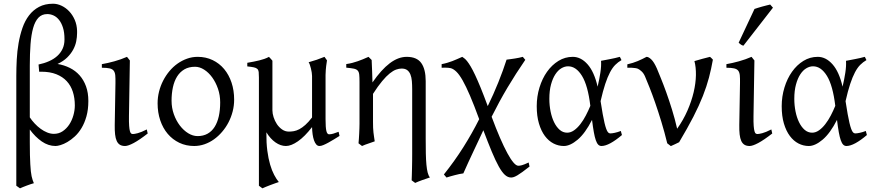

<svg xmlns="http://www.w3.org/2000/svg" viewBox="-20 -777 4745 1041"><path d="M141.6 -140.6Q153.3 -123 168.5 -106.9Q183.6 -90.8 200.7 -78.4Q217.8 -65.9 236.1 -58.6Q254.4 -51.3 272 -51.3Q298.8 -51.3 319.8 -65.4Q340.8 -79.6 355.5 -101.8Q370.1 -124 377.9 -151.6Q385.7 -179.2 385.7 -205.6Q385.7 -245.6 375 -279.1Q364.3 -312.5 342 -336.7Q319.8 -360.8 285.4 -374.5Q251 -388.2 204.1 -388.2H192.4L189 -427.2Q219.7 -433.6 245.6 -445.1Q271.5 -456.5 290 -473.1Q308.6 -489.7 319.1 -512Q329.6 -534.2 329.6 -562.5V-564.5Q329.6 -601.1 321.5 -626.7Q313.5 -652.3 300.3 -668.9Q287.1 -685.5 270.5 -693.1Q253.9 -700.7 236.3 -700.7Q207 -700.7 188.5 -681.2Q169.9 -661.6 159.7 -625.2Q149.4 -588.9 145.5 -537.4Q141.6 -485.8 141.6 -421.9ZM459 -229.5Q459 -182.6 448.7 -146.2Q438.5 -109.9 422.1 -82.8Q405.8 -55.7 385.5 -37.1Q365.2 -18.6 345.5 -7.1Q325.7 4.4 308.6 9.5Q291.5 14.6 281.2 14.6Q242.2 14.6 206.5 -10Q170.9 -34.7 141.6 -74.7V-4.4Q141.6 34.2 142.3 63.2Q143.1 92.3 144.3 114Q145.5 135.7 147.2 151.4Q148.9 167 151.4 178.7Q153.8 190.4 157 199.2Q160.2 208 163.6 216.3Q156.2 218.3 146 221.7Q135.7 225.1 125 229.2Q114.3 233.4 104.2 237.3Q94.2 241.2 88.4 244.1L68.4 230V-364.7Q68.4 -408.2 70.8 -454.1Q73.2 -500 80.8 -543.5Q88.4 -586.9 101.8 -625.7Q115.2 -664.6 137.5 -693.6Q159.7 -722.7 191.7 -739.7Q223.6 -756.8 267.6 -756.8Q291 -756.8 314 -745.8Q336.9 -734.9 355.2 -715.6Q373.5 -696.3 385.3 -669.2Q397 -642.1 397.9 -609.9V-597.7Q397.9 -576.2 393.3 -553Q388.7 -529.8 376.5 -507.3Q364.3 -484.9 343.8 -464.8Q323.2 -444.8 292 -430.2Q327.6 -424.3 358.4 -408.9Q389.2 -393.6 411.4 -368.7Q433.6 -343.8 446.3 -309.1Q459 -274.4 459 -229.5Z M780.8 -53.2Q735.8 -18.1 705.1 -1.7Q674.3 14.6 658.2 14.6Q641.1 14.6 630.1 7.8Q619.1 1 612.8 -12.9Q606.4 -26.9 604 -48.3Q601.6 -69.8 602.1 -99.1L606 -326.7Q606.4 -352.1 605 -368.2Q603.5 -384.3 596.4 -393.6Q589.4 -402.8 574.2 -406.2Q559.1 -409.7 532.2 -409.7V-429.2Q564 -434.6 600.1 -444.6Q636.2 -454.6 668.5 -468.8L684.1 -449.2L679.2 -147.9Q678.7 -114.3 680.2 -94.7Q681.6 -75.2 684.6 -65.2Q687.5 -55.2 691.7 -52.7Q695.8 -50.3 701.2 -50.3Q708.5 -50.3 726.8 -54.9Q745.1 -59.6 775.9 -75.2Z M1173.8 -222.2Q1173.8 -260.7 1161.9 -295.7Q1149.9 -330.6 1130.6 -357.2Q1111.3 -383.8 1086.9 -399.4Q1062.5 -415 1037.6 -415Q1003.9 -415 979.7 -400.9Q955.6 -386.7 940.2 -362.1Q924.8 -337.4 917.5 -303.7Q910.2 -270 910.2 -231Q910.2 -192.4 922.6 -157.5Q935.1 -122.6 955.3 -96.2Q975.6 -69.8 1000.7 -54.4Q1025.9 -39.1 1051.3 -39.1Q1082 -39.1 1105.2 -52Q1128.4 -64.9 1143.6 -88.9Q1158.7 -112.8 1166.3 -146.5Q1173.8 -180.2 1173.8 -222.2ZM1249.5 -236.8Q1249.5 -204.1 1241.5 -172.9Q1233.4 -141.6 1219 -113.8Q1204.6 -85.9 1184.3 -62.3Q1164.1 -38.6 1140.1 -21.5Q1116.2 -4.4 1088.9 5.1Q1061.5 14.6 1032.7 14.6Q988.8 14.6 952.1 -2.9Q915.5 -20.5 889.4 -51.3Q863.3 -82 848.9 -124.5Q834.5 -167 834.5 -216.8Q834.5 -249 842.3 -280.3Q850.1 -311.5 864.5 -339.6Q878.9 -367.7 898.7 -391.4Q918.5 -415 942.6 -432.1Q966.8 -449.2 994.4 -459Q1022 -468.8 1051.8 -468.8Q1096.2 -468.8 1132.8 -451.2Q1169.4 -433.6 1195.3 -402.6Q1221.2 -371.6 1235.4 -329.1Q1249.5 -286.6 1249.5 -236.8Z M1820.8 -40Q1806.2 -30.8 1790.5 -21.2Q1774.9 -11.7 1760.3 -3.7Q1745.6 4.4 1733.2 9.5Q1720.7 14.6 1712.4 14.6Q1702.1 14.6 1694.8 6.3Q1687.5 -2 1682.6 -15.9Q1677.7 -29.8 1675 -48.3Q1672.4 -66.9 1671.9 -87.9Q1632.3 -36.6 1595.5 -11Q1558.6 14.6 1530.3 14.6Q1501.5 14.6 1473.6 -4.9Q1445.8 -24.4 1424.3 -59.6V-56.6Q1423.8 -2.4 1429.4 40.3Q1435.1 83 1444.6 115.5Q1454.1 147.9 1466.6 171.4Q1479 194.8 1491.7 210Q1484.4 212.4 1471.9 216.8Q1459.5 221.2 1446 226.3Q1432.6 231.4 1420.7 236.3Q1408.7 241.2 1402.8 244.1L1383.8 230V-356.9Q1383.8 -376 1382.6 -386.7Q1381.3 -397.5 1375.2 -403.3Q1369.1 -409.2 1356.4 -411.9Q1343.8 -414.6 1320.8 -417V-436.5Q1339.8 -439.9 1355.7 -442.9Q1371.6 -445.8 1385.7 -449.5Q1399.9 -453.1 1412.8 -457.5Q1425.8 -461.9 1438.5 -468.8L1440.4 -466.3Q1442.9 -463.9 1445.8 -460.7Q1448.7 -457.5 1451.9 -453.9Q1455.1 -450.2 1457 -447.8V-178.7Q1457 -161.6 1463.4 -141.6Q1469.7 -121.6 1481.2 -104.2Q1492.7 -86.9 1509.3 -75.2Q1525.9 -63.5 1546.4 -63.5Q1559.6 -63.5 1573.5 -65.9Q1587.4 -68.4 1602.8 -76.4Q1618.2 -84.5 1635.3 -99.6Q1652.3 -114.7 1671.9 -140.1V-365.2Q1671.9 -373 1670.2 -384Q1668.5 -395 1665.8 -405.8Q1663.1 -416.5 1659.9 -425.8Q1656.7 -435.1 1653.3 -439.5Q1674.8 -445.3 1697 -452.9Q1719.2 -460.4 1739.3 -468.8L1752.9 -449.7Q1751 -437 1748.5 -419.2Q1746.1 -401.4 1745.1 -370.6V-130.9Q1745.1 -85.4 1749.5 -67.1Q1753.9 -48.8 1764.2 -48.8Q1774.9 -48.8 1787.4 -52.5Q1799.8 -56.2 1815.9 -62.5Z M2185.1 -468.8Q2240.2 -468.8 2264.2 -435.1Q2288.1 -401.4 2288.1 -336.9V-23.9Q2288.1 21 2288.8 55.7Q2289.6 90.3 2292 116Q2294.4 141.6 2298.8 158.7Q2303.2 175.8 2311 185.1Q2290 191.9 2269 199.5Q2248 207 2231 214.8L2211.9 200.7Q2212.4 190.9 2212.9 173.1Q2213.4 155.3 2213.9 134.8Q2214.4 114.3 2214.6 94Q2214.8 73.7 2214.8 59.6V-293Q2214.8 -316.9 2213.1 -337.4Q2211.4 -357.9 2205.3 -373Q2199.2 -388.2 2188 -396.7Q2176.8 -405.3 2157.7 -405.3Q2143.6 -405.3 2127.7 -399.7Q2111.8 -394 2093 -378.9Q2074.2 -363.8 2051.8 -336.9Q2029.3 -310.1 2002.4 -268.1V-115.2Q2002.4 -98.1 2002.9 -84.5Q2003.4 -70.8 2004.9 -58.6Q2006.3 -46.4 2008.1 -34.7Q2009.8 -22.9 2011.7 -10.7Q1995.1 -4.4 1977.8 1.2Q1960.4 6.8 1942.9 14.6L1923.8 0Q1924.8 -9.8 1925.8 -23.7Q1926.8 -37.6 1927.5 -52.5Q1928.2 -67.4 1928.7 -81.8Q1929.2 -96.2 1929.2 -107.4V-332.5Q1929.2 -357.9 1927.7 -372.3Q1926.3 -386.7 1919.4 -394.3Q1912.6 -401.9 1898.2 -404.8Q1883.8 -407.7 1857.4 -410.2V-429.7Q1875 -432.1 1889.9 -436Q1904.8 -439.9 1918.9 -444.8Q1933.1 -449.7 1947.5 -455.6Q1961.9 -461.4 1978 -468.8L1995.1 -451.7Q1996.6 -417.5 1997.6 -390.6L1999.5 -330.1Q2047.4 -399.4 2093.3 -434.1Q2139.2 -468.8 2185.1 -468.8Z M2851.1 126Q2828.1 144 2812.3 155.5Q2796.4 167 2785.2 173.6Q2773.9 180.2 2765.9 182.9Q2757.8 185.5 2751 185.5Q2733.4 185.5 2717.5 171.1Q2701.7 156.7 2684.3 125.7Q2667 94.7 2646.7 46.1Q2626.5 -2.4 2600.6 -70.8Q2589.4 -46.4 2575.4 -16.8Q2561.5 12.7 2546.9 43.7Q2532.2 74.7 2518.1 105.5Q2503.9 136.2 2492.2 163.1Q2482.4 164.1 2470.5 166.7Q2458.5 169.4 2446 172.6Q2433.6 175.8 2421.6 179.2Q2409.7 182.6 2400.9 185.5L2386.7 168.9Q2444.8 96.2 2492.4 20.8Q2540 -54.7 2578.1 -130.9Q2550.3 -207 2528.3 -258.3Q2506.3 -309.6 2488.3 -341.3Q2470.2 -373 2454.8 -387.9Q2439.5 -402.8 2424.8 -407.2Q2418.9 -408.7 2410.6 -409.4Q2402.3 -410.2 2394 -410.2Q2384.8 -410.2 2374.5 -409.7V-429.2Q2392.1 -432.6 2405.8 -436.8Q2419.4 -440.9 2432.1 -445.6Q2444.8 -450.2 2457.5 -456.1Q2470.2 -461.9 2486.3 -468.8Q2492.2 -464.8 2498.8 -459.7Q2505.4 -454.6 2513.4 -444.3Q2521.5 -434.1 2532 -416.5Q2542.5 -398.9 2555.9 -370.6Q2569.3 -342.3 2586.2 -301Q2603 -259.8 2624.5 -201.7Q2655.8 -265.6 2681.9 -330.6Q2708 -395.5 2726.6 -453.6Q2735.8 -454.6 2747.3 -456.3Q2758.8 -458 2770.8 -459.7Q2782.7 -461.4 2794.2 -463.9Q2805.7 -466.3 2814.5 -468.8L2828.1 -452.6Q2776.4 -377.4 2731.4 -301.8Q2686.5 -226.1 2645.5 -144Q2669.4 -79.6 2690.9 -30Q2712.4 19.5 2730.7 53.2Q2749 86.9 2763.9 104.2Q2778.8 121.6 2790 121.6Q2793.9 121.6 2798.6 121.1Q2803.2 120.6 2809.8 118.7Q2816.4 116.7 2825.2 113.3Q2834 109.9 2846.2 104Z M3055.2 -57.6Q3074.2 -57.6 3092.3 -70.3Q3110.4 -83 3126.5 -103.8Q3142.6 -124.5 3156.2 -150.6Q3169.9 -176.8 3180.7 -203.1Q3167.5 -313.5 3135.5 -365.5Q3103.5 -417.5 3060.1 -417.5Q3041.5 -417.5 3023.4 -406.7Q3005.4 -396 2991 -374Q2976.6 -352.1 2967.5 -318.8Q2958.5 -285.6 2958.5 -240.7Q2958.5 -206.1 2965.1 -173.1Q2971.7 -140.1 2984.1 -114.5Q2996.6 -88.9 3014.4 -73.2Q3032.2 -57.6 3055.2 -57.6ZM3349.6 -451.2Q3331.1 -440.4 3315.9 -425.3Q3300.8 -410.2 3287.4 -384.8Q3273.9 -359.4 3261.5 -321.8Q3249 -284.2 3236.3 -228.5Q3242.7 -187.5 3247.8 -158.7Q3252.9 -129.9 3257.6 -110.6Q3262.2 -91.3 3266.4 -79.8Q3270.5 -68.4 3274.4 -62.7Q3278.3 -57.1 3282.2 -55.4Q3286.1 -53.7 3290 -53.7Q3297.9 -53.7 3313.2 -56.9Q3328.6 -60.1 3346.2 -66.9Q3347.2 -62.5 3348.6 -57.6Q3350.1 -52.7 3352.1 -44.9Q3318.4 -16.1 3290 -0.7Q3261.7 14.6 3241.2 14.6Q3231 14.6 3223.6 7.3Q3216.3 0 3210.4 -16.6Q3204.6 -33.2 3199.7 -60.3Q3194.8 -87.4 3189.9 -127Q3152.8 -54.2 3112.1 -19.8Q3071.3 14.6 3037.1 14.6Q3007.8 14.6 2981.2 1Q2954.6 -12.7 2934.3 -39.8Q2914.1 -66.9 2902.1 -107.4Q2890.1 -147.9 2890.1 -201.2Q2890.1 -253.9 2905 -302.5Q2919.9 -351.1 2946 -387.9Q2972.2 -424.8 3007.8 -446.8Q3043.5 -468.8 3085.4 -468.8Q3129.9 -468.8 3165.8 -428.2Q3201.7 -387.7 3220.2 -307.1Q3229.5 -346.2 3235.1 -382.6Q3240.7 -418.9 3238.8 -447.3Q3249.5 -449.2 3262.2 -451.7Q3274.9 -454.1 3288.6 -456.8Q3302.2 -459.5 3315.4 -462.4Q3328.6 -465.3 3340.3 -468.8Q3344.2 -463.4 3345.7 -459Q3347.2 -454.6 3349.6 -451.2Z M3845.2 -453.6Q3836.4 -403.8 3824 -356.4Q3811.5 -309.1 3791 -256.8Q3770.5 -204.6 3739.3 -143.8Q3708 -83 3662.1 -5.9Q3654.3 -1.5 3640.4 4.6Q3626.5 10.7 3617.2 15.1L3597.7 0Q3583 -60.5 3565.9 -116.5Q3548.8 -172.4 3532.5 -219.5Q3516.1 -266.6 3501.5 -303.2Q3486.8 -339.8 3477.1 -362.8Q3469.7 -379.9 3458.5 -390.1Q3447.3 -400.4 3438.5 -404.3Q3433.1 -406.7 3423.3 -408Q3413.6 -409.2 3404.3 -409.7Q3393.1 -410.2 3381.3 -409.7V-428.2Q3412.1 -435.1 3438 -446Q3463.9 -457 3485.4 -468.8Q3496.6 -468.8 3511.2 -454.8Q3525.9 -440.9 3541.5 -405.8Q3549.3 -386.7 3563 -353.3Q3576.7 -319.8 3592.3 -276.6Q3607.9 -233.4 3623.5 -182.9Q3639.2 -132.3 3651.4 -79.1Q3685.1 -126.5 3707.3 -177.5Q3729.5 -228.5 3741 -277.3Q3752.4 -326.2 3753.2 -369.6Q3753.9 -413.1 3745.1 -445.8Q3767.6 -452.6 3788.8 -458.3Q3810.1 -463.9 3829.6 -468.8Q3833.5 -466.3 3838.1 -461.2Q3842.8 -456.1 3845.2 -453.6Z M4167 -53.2Q4122.1 -18.1 4091.3 -1.7Q4060.5 14.6 4044.4 14.6Q4027.3 14.6 4016.4 7.8Q4005.4 1 3999 -12.9Q3992.7 -26.9 3990.2 -48.3Q3987.8 -69.8 3988.3 -99.1L3992.2 -326.7Q3992.7 -352.1 3991.2 -368.2Q3989.7 -384.3 3982.7 -393.6Q3975.6 -402.8 3960.4 -406.2Q3945.3 -409.7 3918.5 -409.7V-429.2Q3950.2 -434.6 3986.3 -444.6Q4022.5 -454.6 4054.7 -468.8L4070.3 -449.2L4065.4 -147.9Q4064.9 -114.3 4066.4 -94.7Q4067.9 -75.2 4070.8 -65.2Q4073.7 -55.2 4077.9 -52.7Q4082 -50.3 4087.4 -50.3Q4094.7 -50.3 4113 -54.9Q4131.3 -59.6 4162.1 -75.2ZM4010.7 -529.3Q4006.8 -530.3 4003.9 -531.5Q4001 -532.7 3998 -534.7Q3995.1 -536.6 3992.2 -539.1Q3989.3 -541.5 3984.9 -545.4L4070.8 -728.5Q4078.6 -731.4 4089.4 -734.6Q4100.1 -737.8 4111.8 -741.2Q4123.5 -744.6 4135 -747.3Q4146.5 -750 4155.8 -752.4L4170.9 -735.4Z M4383.3 -57.6Q4402.3 -57.6 4420.4 -70.3Q4438.5 -83 4454.6 -103.8Q4470.7 -124.5 4484.4 -150.6Q4498 -176.8 4508.8 -203.1Q4495.6 -313.5 4463.6 -365.5Q4431.6 -417.5 4388.2 -417.5Q4369.6 -417.5 4351.6 -406.7Q4333.5 -396 4319.1 -374Q4304.7 -352.1 4295.7 -318.8Q4286.6 -285.6 4286.6 -240.7Q4286.6 -206.1 4293.2 -173.1Q4299.8 -140.1 4312.3 -114.5Q4324.7 -88.9 4342.5 -73.2Q4360.4 -57.6 4383.3 -57.6ZM4677.7 -451.2Q4659.2 -440.4 4644 -425.3Q4628.9 -410.2 4615.5 -384.8Q4602.1 -359.4 4589.6 -321.8Q4577.1 -284.2 4564.5 -228.5Q4570.8 -187.5 4575.9 -158.7Q4581.1 -129.9 4585.7 -110.6Q4590.3 -91.3 4594.5 -79.8Q4598.6 -68.4 4602.5 -62.7Q4606.4 -57.1 4610.4 -55.4Q4614.3 -53.7 4618.2 -53.7Q4626 -53.7 4641.4 -56.9Q4656.7 -60.1 4674.3 -66.9Q4675.3 -62.5 4676.8 -57.6Q4678.2 -52.7 4680.2 -44.9Q4646.5 -16.1 4618.2 -0.7Q4589.8 14.6 4569.3 14.6Q4559.1 14.6 4551.8 7.3Q4544.4 0 4538.6 -16.6Q4532.7 -33.2 4527.8 -60.3Q4522.9 -87.4 4518.1 -127Q4481 -54.2 4440.2 -19.8Q4399.4 14.6 4365.2 14.6Q4335.9 14.6 4309.3 1Q4282.7 -12.7 4262.5 -39.8Q4242.2 -66.9 4230.2 -107.4Q4218.3 -147.9 4218.3 -201.2Q4218.3 -253.9 4233.2 -302.5Q4248 -351.1 4274.2 -387.9Q4300.3 -424.8 4335.9 -446.8Q4371.6 -468.8 4413.6 -468.8Q4458 -468.8 4493.9 -428.2Q4529.8 -387.7 4548.3 -307.1Q4557.6 -346.2 4563.2 -382.6Q4568.8 -418.9 4566.9 -447.3Q4577.6 -449.2 4590.3 -451.7Q4603 -454.1 4616.7 -456.8Q4630.4 -459.5 4643.6 -462.4Q4656.7 -465.3 4668.5 -468.8Q4672.4 -463.4 4673.8 -459Q4675.3 -454.6 4677.7 -451.2Z"/></svg>

Font: Gentium Unicode
Style: Regular
Weight: 400
Version: Version 1.009